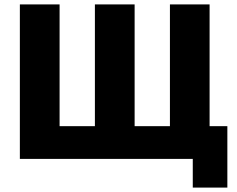

<svg xmlns="http://www.w3.org/2000/svg" viewBox="-20 -720 1075 870"><path d="M70 0V-700H250V-148.3H410V-700H590V-148.3H750V-700H929.7V-148.3H1010.2V130H853.5V0Z"/></svg>

Font: Golos Text
Style: Regular
Weight: 400
Designer: A.Korolkova, Vitaly Kuzmin
Foundry: ParaType Ltd
Version: Version 2.004